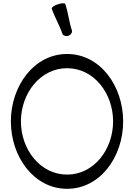

<svg xmlns="http://www.w3.org/2000/svg" viewBox="-20 -1160 831 1202"><path d="M304 -1106C322 -1052 352 -1004 370 -950C375 -937 391 -931 408 -936C424 -942 434 -957 430 -970C412 -1024 407 -1081 389 -1134C387 -1142 366 -1141 342 -1133C319 -1126 302 -1113 304 -1106ZM751 -400C751 -621 608 -822 400 -822C192 -822 48 -621 48 -400C48 -179 192 22 400 22C608 22 751 -179 751 -400ZM111 -400C111 -576 232 -733 400 -733C568 -733 688 -576 688 -400C688 -224 568 -67 400 -67C232 -67 111 -224 111 -400Z"/></svg>

Font: Nupuram
Style: Regular
Weight: 400
Designer: Santhosh Thottingal (santhosh.thottingal@gmail.com)
Foundry: SMC
Version: Version 1.000